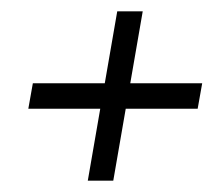

<svg xmlns="http://www.w3.org/2000/svg" viewBox="-20 -470 389 339"><path d="M135 -151H180L202 -278H329L337 -323H210L232 -450H187L165 -323H38L30 -278H157Z"/></svg>

Font: RL Madena Oblique
Style: Regular
Weight: 400
Italic angle: -10°
Designer: I Kadek Wantara Putra
Foundry: Roughlines ID
Version: Version 1.000;Glyphs 3.1.2 (3151)